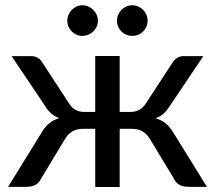

<svg xmlns="http://www.w3.org/2000/svg" viewBox="-20 -726 835 746"><path d="M784 0H716.5Q690 0 676.2 -8.2Q662.5 -16.5 654.5 -34L561.5 -187.5Q550 -206.5 532.8 -216Q515.5 -225.5 493 -225.5H445V0.5H350V-225.5H302Q279.5 -225.5 262.2 -216Q245 -206.5 233.5 -187.5L141 -34Q132.5 -16.5 118.8 -8.2Q105 0 79 0H11.5L141 -210Q154 -232 170.2 -246Q186.5 -260 210.5 -267Q192 -273.5 178.8 -285.2Q165.5 -297 154 -316L25 -508H102Q116 -508 127.5 -500.8Q139 -493.5 145.5 -481.5L248 -324.5Q258 -308 273 -299.5Q288 -291 309 -291H350V-508.5H445V-291H485Q526.5 -291 547 -324.5L649.5 -481.5Q656.5 -493.5 668 -500.8Q679.5 -508 693.5 -508H770L641 -316Q629 -297 616 -285Q603 -273 584.5 -266.5Q608.5 -259.5 624.8 -245.8Q641 -232 654 -210ZM360.5 -645Q360.5 -633 355.5 -622.2Q350.5 -611.5 342.2 -603.5Q334 -595.5 323 -591Q312 -586.5 300 -586.5Q288 -586.5 277.5 -591Q267 -595.5 259 -603.5Q251 -611.5 246.2 -622.2Q241.5 -633 241.5 -645Q241.5 -657.5 246.2 -668.5Q251 -679.5 259 -687.8Q267 -696 277.5 -700.8Q288 -705.5 300 -705.5Q312 -705.5 323 -700.8Q334 -696 342.2 -687.8Q350.5 -679.5 355.5 -668.5Q360.5 -657.5 360.5 -645ZM553.5 -645Q553.5 -633 548.8 -622.2Q544 -611.5 536 -603.5Q528 -595.5 517 -591Q506 -586.5 494 -586.5Q482 -586.5 471 -591Q460 -595.5 452 -603.5Q444 -611.5 439.2 -622.2Q434.5 -633 434.5 -645Q434.5 -657.5 439.2 -668.5Q444 -679.5 452 -687.8Q460 -696 471 -700.8Q482 -705.5 494 -705.5Q506 -705.5 517 -700.8Q528 -696 536 -687.8Q544 -679.5 548.8 -668.5Q553.5 -657.5 553.5 -645Z"/></svg>

Font: Lato 2
Style: Regular
Weight: 500
Designer: Lukasz Dziedzic with Adam Twardoch and Botio Nikoltchev
Foundry: tyPoland Lukasz Dziedzic
Version: Version 2.015; 2015-08-06; http://www.latofonts.com/